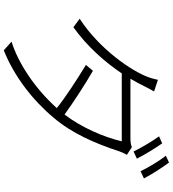

<svg xmlns="http://www.w3.org/2000/svg" viewBox="32 -906 935 1040"><g transform="rotate(90 500.0 -386.5)"><path d="M407 -625C424 -654 438 -680 449 -703C457 -719 466 -736 476 -753L413 -774C409 -757 404 -736 398 -721C366 -633 248 -458 82 -350L128 -316C237 -394 320 -492 378 -578H746C722 -478 672 -362 601 -268C535 -316 443 -376 364 -422L332 -384C412 -335 504 -276 566 -226C451 -99 315 -15 206 19L253 61C394 5 525 -97 618 -209C703 -308 758 -435 801 -567C805 -577 813 -596 819 -606L777 -633C766 -627 751 -625 726 -625ZM719 -780C746 -743 782 -682 801 -642L840 -660C818 -703 782 -762 757 -797ZM824 -817C853 -780 886 -725 908 -680L947 -698C927 -737 888 -798 861 -834Z"/></g></svg>

Font: Noto Sans T Chinese Light
Style: Regular
Weight: 300
Designer: Ryoko NISHIZUKA (kana & ideographs); Paul D. Hunt (Latin, Greek & Cyrillic); Wenlong ZHANG (bopomofo); Sandoll Communica
Foundry: Adobe Systems Incorporated
Version: Version 1.000;PS 1;hotconv 1.0.78;makeotf.lib2.5.61930